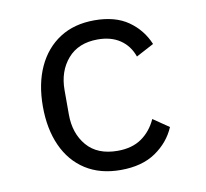

<svg xmlns="http://www.w3.org/2000/svg" viewBox="-65 -599 731 682"><g transform="rotate(-10 300.0 -258.0)"><path d="M318 12Q244 12 191.5 -21.5Q139 -55 111.5 -116Q84 -177 84 -258Q84 -340 112 -400.5Q140 -461 192 -494.5Q244 -528 317 -528Q392 -528 439 -495Q486 -462 508 -409L444 -375Q430 -415 397.5 -437Q365 -459 317 -459Q247 -459 208.5 -414.5Q170 -370 170 -302V-214Q170 -146 208 -101.5Q246 -57 319 -57Q371 -57 405.5 -81Q440 -105 459 -147L516 -108Q494 -56 444.5 -22Q395 12 318 12Z"/></g></svg>

Font: Lilex Nerd Font
Style: Regular
Weight: 400
Designer: Mike Abbink, Paul van der Laan, Pieter van Rosmalen, Mikhael Khrustik
Foundry: Mikhael Khrustik
Version: Version 2.400; ttfautohint (v1.8.4.7-5d5b);Nerd Fonts 3.3.0